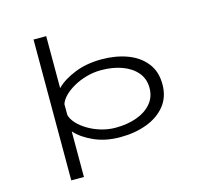

<svg xmlns="http://www.w3.org/2000/svg" viewBox="-129 -901 1357 1251"><g transform="rotate(-15 550.0 -275.0)"><path d="M200.5 200V-750H286V-399.5Q332.5 -446.5 413 -478.8Q493.5 -511 593.5 -511Q690 -511 767.8 -482Q845.5 -453 891 -395.2Q936.5 -337.5 936.5 -251.5Q936.5 -165.5 889 -107Q841.5 -48.5 761.5 -18.8Q681.5 11 583 11Q485 11 407.5 -23.5Q330 -58 286 -107.5V200ZM574 -443.5Q522.5 -443.5 474.5 -430Q426.5 -416.5 387 -394.2Q347.5 -372 320.8 -345Q294 -318 286 -291V-218.5Q293 -189.5 319 -161Q345 -132.5 384.5 -108.8Q424 -85 471.8 -70.8Q519.5 -56.5 570 -56.5Q649 -56.5 712 -79.2Q775 -102 812 -145.5Q849 -189 849 -250.5Q849 -312.5 812.2 -355.5Q775.5 -398.5 713.2 -421Q651 -443.5 574 -443.5Z"/></g></svg>

Font: Trispace Expanded Light
Style: Regular
Weight: 300
Width: 7
Designer: Tyler Finck
Foundry: Etcetera Type Company
Version: Version 1.210; ttfautohint (v1.8.3)